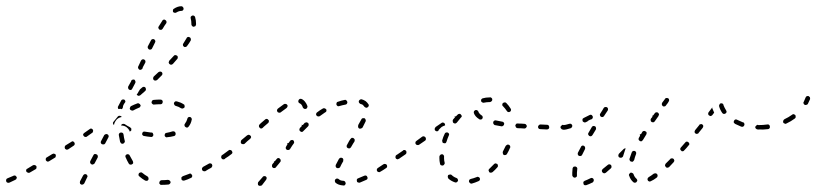

<svg xmlns="http://www.w3.org/2000/svg" viewBox="-20 -580 2624 617"><path d="M521 13Q523 13 524 12Q526 11 526 10Q527 9 528 8Q528 6 528 5Q528 2 525 0Q523 -2 519 -2Q510 -1 501 -1H499Q496 -1 494 2Q492 4 492 7Q492 8 492 10Q493 11 494 12Q495 13 496 14Q498 14 499 14H501Q511 14 521 13ZM261 -15Q260 -18 257 -20Q254 -21 251 -20Q249 -19 247 -16L237 3Q237 4 237 5Q236 7 237 8Q237 10 238 11Q239 12 241 13Q243 14 246 13Q249 12 251 9L260 -10Q262 -12 261 -15ZM32 -4Q33 -5 33 -6Q34 -8 34 -9Q34 -11 33 -12Q32 -13 31 -14Q30 -15 29 -16Q27 -16 26 -16Q24 -16 23 -15Q13 -11 4 -7Q1 -6 0 -3Q-1 0 0 3Q1 6 4 7Q7 8 10 7Q19 3 29 -2Q31 -3 32 -4ZM449 1Q451 1 452 1Q454 0 455 0Q456 -1 457 -3Q458 -5 457 -8Q457 -11 454 -13Q445 -18 438 -24Q436 -25 435 -26Q434 -26 432 -26Q431 -26 429 -25Q428 -25 427 -24Q425 -21 425 -18Q425 -15 428 -13Q437 -5 446 0Q448 1 449 1ZM595 -9Q597 -10 597 -12Q598 -13 598 -15Q598 -16 597 -17Q596 -20 593 -22Q590 -23 587 -21Q577 -17 568 -14Q566 -13 565 -12Q564 -11 563 -10Q563 -9 563 -7Q563 -6 563 -4Q564 -1 567 0Q570 1 573 0Q583 -3 593 -8Q594 -8 595 -9ZM97 -40Q98 -43 97 -46Q96 -47 95 -48Q94 -49 92 -49Q91 -50 89 -50Q88 -49 86 -49Q77 -43 68 -38Q67 -38 66 -37Q65 -35 64 -34Q64 -33 64 -31Q64 -30 65 -28Q67 -26 70 -25Q73 -24 75 -25Q84 -30 94 -36Q97 -37 97 -40ZM662 -46Q663 -49 661 -52Q661 -53 659 -54Q658 -55 657 -55Q655 -55 654 -55Q652 -55 651 -54Q642 -49 633 -44Q631 -43 631 -42Q630 -41 629 -39Q629 -38 629 -36Q629 -35 630 -33Q631 -31 634 -30Q637 -29 640 -30Q649 -36 659 -41Q661 -43 662 -46ZM396 -52Q397 -51 398 -51Q400 -51 401 -51Q403 -51 404 -52Q407 -53 408 -56Q408 -59 407 -62Q402 -71 397 -80Q396 -83 393 -84Q390 -85 387 -84Q386 -83 385 -82Q384 -81 383 -80Q383 -78 383 -77Q383 -75 384 -74Q388 -64 394 -54Q395 -53 396 -52ZM294 -80Q293 -83 290 -84Q289 -85 288 -85Q286 -85 285 -85Q283 -85 282 -84Q281 -83 280 -81L270 -62Q269 -59 270 -56Q271 -54 274 -52Q275 -51 277 -51Q278 -51 279 -52Q281 -52 282 -53Q283 -54 284 -55L294 -74Q295 -77 294 -80ZM159 -77Q160 -80 159 -83Q158 -84 157 -85Q155 -86 154 -86Q152 -87 151 -86Q150 -86 148 -85L130 -74Q129 -74 128 -72Q127 -71 127 -70Q127 -68 127 -67Q127 -65 128 -64Q129 -63 130 -62Q131 -61 132 -61Q134 -60 135 -61Q137 -61 138 -62L156 -73Q159 -74 159 -77ZM707 -76Q708 -79 706 -81Q705 -83 704 -83Q703 -84 701 -84Q700 -85 698 -84Q697 -84 696 -83L694 -82Q691 -80 691 -77Q690 -74 692 -71Q693 -70 694 -69Q695 -68 697 -68Q698 -68 700 -68Q701 -69 702 -69L704 -71Q707 -73 707 -76ZM219 -114Q220 -115 220 -117Q220 -118 220 -120Q220 -121 219 -122Q217 -125 214 -126Q211 -126 209 -124L191 -113Q190 -112 189 -111Q188 -109 188 -108Q188 -107 188 -105Q188 -104 189 -102Q191 -100 194 -99Q197 -99 199 -100L217 -112Q218 -113 219 -114ZM329 -144Q328 -147 326 -148Q323 -150 320 -149Q317 -148 315 -146Q310 -137 305 -127Q303 -124 304 -121Q305 -118 307 -117Q309 -116 310 -116Q312 -116 313 -116Q315 -116 316 -117Q317 -118 318 -119Q323 -129 328 -138Q330 -140 329 -144ZM368 -121Q368 -120 370 -119Q371 -119 372 -118Q374 -118 375 -118Q378 -119 380 -122Q382 -124 381 -127Q378 -138 377 -148Q376 -149 376 -151Q375 -152 374 -153Q372 -154 371 -154Q370 -154 368 -154Q365 -154 363 -151Q361 -148 362 -145Q364 -135 366 -124Q367 -122 368 -121ZM511 -151Q509 -148 509 -145Q509 -144 510 -142Q511 -141 512 -140Q513 -139 514 -139Q516 -138 517 -139Q529 -140 540 -143Q543 -144 544 -147Q545 -150 544 -153Q544 -154 543 -155Q542 -156 541 -157Q539 -158 538 -158Q537 -158 535 -158Q526 -155 515 -153Q512 -153 511 -151ZM440 -156Q437 -154 437 -151Q436 -148 438 -146Q440 -143 443 -143Q453 -141 464 -140Q467 -139 470 -141Q472 -143 473 -146Q473 -148 472 -149Q472 -151 471 -152Q470 -153 469 -154Q467 -154 466 -154Q455 -156 445 -157Q442 -158 440 -156ZM278 -155Q279 -157 279 -158Q280 -160 279 -161Q279 -162 278 -164Q276 -166 273 -167Q270 -167 268 -165L251 -153Q248 -151 247 -148Q247 -145 249 -143Q251 -140 254 -140Q257 -139 259 -141L276 -153Q278 -154 278 -155ZM372 -181Q374 -182 375 -182Q377 -182 378 -182Q379 -182 381 -181Q388 -176 398 -171Q399 -170 400 -169Q401 -168 402 -167Q402 -165 402 -164Q402 -163 402 -161Q401 -160 400 -159Q399 -158 397 -157Q396 -160 395 -162Q392 -167 387 -171Q382 -175 376 -176Q372 -177 369 -177Q369 -177 369 -178Q370 -179 370 -179Q371 -180 372 -181ZM573 -180Q572 -178 573 -177Q573 -175 574 -174Q574 -173 576 -172Q578 -170 581 -170Q584 -170 586 -173Q594 -183 596 -195Q597 -197 596 -198Q596 -200 595 -201Q594 -202 593 -203Q592 -204 590 -204Q587 -205 585 -203Q582 -201 582 -198Q580 -190 574 -182Q573 -181 573 -180ZM344 -181Q343 -182 343 -183Q343 -185 343 -186Q344 -188 345 -189Q352 -198 359 -206Q361 -208 364 -208Q367 -208 370 -206Q370 -206 370 -205Q371 -205 371 -204Q365 -203 360 -200Q355 -197 352 -192Q349 -188 347 -182Q347 -180 346 -178Q346 -178 346 -178Q346 -178 346 -178Q345 -179 344 -181ZM429 -235Q430 -236 431 -238Q432 -239 432 -240Q432 -242 431 -243Q430 -246 427 -247Q425 -249 422 -248Q411 -244 401 -239Q400 -238 399 -237Q398 -236 398 -234Q397 -233 397 -231Q397 -230 398 -228Q400 -226 403 -225Q406 -224 408 -225Q417 -230 427 -234Q428 -234 429 -235ZM372 -230Q372 -230 372 -229Q368 -231 364 -230Q362 -230 360 -230Q359 -232 359 -234Q358 -236 359 -237L369 -256Q370 -259 373 -260Q376 -261 379 -260Q381 -259 382 -257Q383 -255 383 -253Q382 -252 382 -251Q378 -246 376 -241Q375 -238 375 -235L373 -231Q373 -230 372 -230ZM565 -231Q567 -231 568 -232Q570 -232 571 -233Q572 -234 573 -235Q574 -238 573 -241Q573 -244 570 -245Q561 -251 549 -254Q546 -255 543 -254Q540 -252 539 -249Q539 -248 539 -246Q539 -245 540 -244Q541 -242 542 -241Q543 -240 544 -240Q555 -237 562 -232Q564 -232 565 -231ZM501 -247Q503 -250 503 -253Q503 -256 501 -258Q499 -260 495 -260Q484 -260 474 -259Q470 -259 469 -256Q467 -254 467 -251Q467 -249 468 -248Q468 -247 470 -246Q471 -245 472 -244Q474 -244 475 -244Q485 -245 496 -245Q499 -245 501 -247ZM442 -301Q445 -301 447 -299Q449 -296 449 -293Q449 -290 447 -288L431 -274Q428 -272 425 -272Q422 -273 420 -275Q420 -275 420 -276Q419 -276 419 -276Q423 -280 425 -285L430 -293L437 -299Q439 -301 442 -301ZM401 -318 392 -302Q391 -299 392 -296Q393 -293 395 -292Q398 -290 401 -291Q404 -292 405 -295L414 -312L415 -314Q416 -317 415 -319Q414 -322 412 -324Q409 -325 406 -324Q403 -323 402 -321ZM502 -343Q502 -346 500 -348Q498 -350 495 -350Q492 -350 489 -348Q482 -341 474 -334Q472 -331 472 -328Q472 -325 474 -323Q476 -321 479 -321Q482 -321 485 -323Q492 -330 500 -338Q502 -340 502 -343ZM426 -370 424 -366Q423 -363 424 -361Q425 -358 428 -356Q430 -355 433 -356Q436 -357 438 -360L439 -364L447 -379Q448 -382 447 -385Q446 -387 443 -389Q440 -390 437 -389Q435 -388 433 -385ZM551 -393Q552 -395 551 -396Q551 -398 551 -399Q550 -400 549 -401Q546 -403 543 -403Q540 -403 538 -400Q532 -393 524 -385Q523 -384 523 -382Q522 -381 522 -379Q523 -378 523 -376Q524 -375 525 -374Q527 -372 530 -372Q533 -372 536 -375Q543 -383 550 -391Q551 -392 551 -393ZM455 -426Q456 -423 459 -421Q462 -420 465 -421Q468 -422 469 -425L478 -443Q480 -446 479 -449Q478 -452 475 -454Q472 -455 469 -454Q466 -453 465 -450L455 -431Q454 -429 455 -426ZM593 -456Q592 -459 590 -460Q588 -461 587 -461Q586 -462 584 -461Q583 -461 581 -460Q580 -459 580 -458Q575 -449 569 -440Q568 -439 568 -437Q567 -436 568 -435Q568 -433 569 -432Q570 -431 571 -430Q573 -428 576 -429Q579 -429 581 -432Q588 -441 593 -450Q594 -453 593 -456ZM489 -490Q490 -487 492 -485Q495 -484 498 -484Q501 -485 503 -488Q508 -497 514 -505Q515 -506 515 -508Q515 -509 515 -511Q515 -512 514 -513Q513 -515 512 -515Q511 -516 509 -517Q508 -517 506 -517Q505 -516 504 -516Q502 -515 502 -514Q496 -505 490 -495Q488 -493 489 -490ZM607 -525Q606 -528 604 -529Q601 -531 598 -530Q595 -529 593 -526Q592 -523 593 -520Q595 -513 595 -504Q595 -503 595 -502Q595 -499 597 -497Q599 -494 602 -494Q604 -494 605 -495Q606 -495 608 -496Q609 -497 609 -499Q610 -500 610 -501Q610 -503 610 -504Q610 -515 607 -525ZM563 -560Q551 -560 539 -552Q536 -551 536 -548Q535 -545 536 -542Q538 -539 541 -539Q544 -538 547 -540Q555 -545 563 -545Q566 -545 568 -547Q570 -549 570 -552Q570 -555 568 -557Q566 -560 563 -560Z M837 -8Q837 -11 834 -13Q833 -14 832 -14Q830 -14 829 -14Q827 -14 826 -13Q825 -13 824 -11L810 5Q809 6 809 8Q808 9 809 11Q809 12 809 14Q810 15 811 16Q814 18 817 17Q820 17 822 15L835 -2Q837 -5 837 -8ZM1088 15Q1091 12 1091 9Q1091 8 1090 6Q1090 5 1089 4Q1088 3 1087 2Q1085 1 1084 1Q1074 1 1069 -4Q1068 -5 1066 -6Q1065 -6 1064 -6Q1062 -6 1061 -6Q1059 -5 1058 -4Q1056 -2 1056 1Q1056 4 1058 7Q1067 15 1083 16Q1086 17 1088 15ZM1161 -6Q1162 -9 1160 -12Q1160 -13 1159 -14Q1157 -15 1156 -16Q1155 -16 1153 -16Q1152 -16 1150 -15Q1140 -11 1131 -7Q1128 -6 1127 -4Q1126 -1 1127 2Q1127 4 1128 5Q1129 6 1130 6Q1132 7 1133 7Q1135 7 1136 7Q1146 3 1157 -2Q1160 -3 1161 -6ZM1223 -42Q1223 -43 1224 -44Q1224 -46 1224 -47Q1223 -49 1223 -50Q1221 -53 1218 -53Q1215 -54 1212 -52Q1203 -46 1194 -40Q1193 -39 1192 -38Q1191 -37 1191 -36Q1191 -34 1191 -33Q1191 -31 1192 -30Q1194 -27 1197 -27Q1200 -26 1202 -28Q1211 -33 1221 -40Q1222 -40 1223 -42ZM1059 -44Q1060 -41 1063 -40Q1066 -39 1069 -40Q1072 -41 1073 -43Q1077 -52 1083 -62Q1083 -64 1083 -65Q1084 -67 1083 -68Q1083 -69 1082 -71Q1081 -72 1080 -72Q1077 -74 1074 -73Q1071 -72 1069 -69Q1063 -58 1059 -50Q1058 -47 1059 -44ZM877 -55 881 -60Q881 -61 882 -62Q882 -64 882 -65Q882 -67 881 -68Q880 -69 879 -70Q878 -71 877 -72Q875 -72 874 -72Q872 -72 871 -71Q870 -70 869 -69L865 -64L863 -62Q863 -62 863 -62Q862 -62 862 -62Q862 -61 861 -61L860 -60Q861 -59 861 -59L855 -52Q854 -49 854 -46Q854 -43 857 -41Q858 -40 859 -40Q861 -40 862 -40Q864 -40 865 -41Q866 -41 867 -43ZM1267 -76Q1268 -79 1266 -81Q1265 -83 1264 -83Q1263 -84 1261 -84Q1260 -85 1258 -84Q1257 -84 1256 -83L1254 -82Q1251 -80 1251 -77Q1250 -74 1252 -71Q1253 -70 1254 -69Q1256 -69 1257 -68Q1259 -68 1260 -69Q1261 -69 1263 -70L1264 -71Q1267 -73 1267 -76ZM726 -87Q726 -88 727 -90Q727 -91 726 -93Q726 -94 725 -95Q723 -98 720 -98Q717 -99 715 -97Q705 -90 696 -83Q695 -82 694 -81Q693 -80 693 -78Q692 -77 693 -75Q693 -74 694 -73Q696 -70 699 -70Q702 -69 704 -71Q714 -77 724 -85Q725 -86 726 -87ZM919 -112 924 -119Q926 -121 925 -124Q925 -128 922 -129Q920 -131 917 -130Q914 -130 912 -127L907 -120Q905 -121 904 -120Q903 -120 903 -120Q904 -118 904 -117Q902 -114 900 -110Q898 -107 898 -104Q899 -101 901 -99Q902 -99 904 -98Q905 -98 907 -98Q908 -98 910 -99Q911 -100 912 -101Q916 -107 919 -112ZM1102 -127 1095 -114Q1094 -113 1094 -112Q1094 -110 1094 -109Q1095 -107 1095 -106Q1096 -105 1098 -104Q1100 -103 1103 -103Q1106 -104 1108 -107L1115 -119L1119 -125Q1120 -128 1120 -131Q1119 -134 1116 -136Q1115 -137 1113 -137Q1112 -137 1110 -137Q1109 -136 1108 -135Q1107 -134 1106 -133ZM787 -139Q787 -142 785 -144Q784 -145 782 -146Q781 -147 780 -147Q778 -147 777 -146Q775 -146 774 -145Q765 -137 756 -130Q754 -128 754 -125Q753 -122 755 -119Q756 -118 758 -117Q759 -117 760 -117Q762 -116 763 -117Q765 -117 766 -118Q774 -126 784 -134Q786 -136 787 -139ZM972 -179Q972 -183 970 -185Q969 -186 967 -186Q966 -187 964 -187Q963 -187 962 -186Q960 -186 959 -185Q956 -182 953 -178Q951 -179 949 -179Q950 -177 950 -175Q947 -172 944 -169Q942 -166 942 -163Q942 -160 945 -158Q947 -156 950 -156Q953 -156 955 -159Q963 -167 970 -174Q972 -176 972 -179ZM1131 -175Q1130 -173 1131 -172Q1131 -170 1132 -169Q1133 -168 1134 -167Q1137 -166 1140 -167Q1143 -168 1145 -170Q1151 -181 1155 -190Q1156 -192 1155 -195Q1154 -198 1152 -200Q1150 -200 1149 -200Q1147 -201 1146 -200Q1144 -200 1143 -199Q1142 -198 1141 -196Q1137 -188 1131 -178Q1131 -176 1131 -175ZM828 -173 842 -185Q844 -187 844 -190Q845 -193 842 -195Q840 -198 837 -198Q834 -198 832 -196L818 -184L814 -180Q812 -178 812 -175Q812 -172 814 -170Q816 -167 819 -167Q822 -167 824 -169ZM1027 -220Q1028 -222 1029 -223Q1029 -225 1029 -226Q1029 -228 1028 -229Q1026 -231 1023 -232Q1020 -233 1017 -231Q1008 -226 999 -219Q996 -217 996 -214Q995 -211 997 -209Q999 -206 1002 -206Q1005 -205 1008 -207Q1016 -213 1025 -219Q1026 -219 1027 -220ZM904 -238Q905 -241 903 -243Q901 -246 898 -246Q895 -247 892 -245Q884 -239 873 -231Q871 -229 870 -226Q870 -223 872 -220Q874 -218 877 -218Q880 -217 882 -219Q893 -227 901 -233Q903 -235 904 -238ZM957 -231Q959 -229 962 -230Q964 -230 965 -231Q966 -232 967 -234Q968 -235 968 -236Q968 -238 968 -239Q965 -247 961 -252Q956 -259 949 -262Q946 -263 943 -262Q940 -260 939 -257Q938 -255 939 -252Q940 -249 943 -248Q950 -245 953 -235Q954 -232 957 -231ZM1151 -237Q1153 -235 1156 -234Q1159 -233 1161 -235Q1163 -236 1163 -237Q1164 -238 1165 -239Q1165 -241 1165 -242Q1165 -244 1164 -245Q1160 -251 1155 -255Q1149 -259 1142 -261Q1139 -261 1137 -260Q1134 -258 1133 -255Q1133 -254 1133 -253Q1133 -251 1134 -250Q1134 -248 1136 -248Q1137 -247 1138 -246Q1143 -245 1146 -243Q1149 -240 1151 -237ZM1095 -247Q1097 -250 1096 -253Q1096 -254 1095 -255Q1095 -257 1093 -257Q1092 -258 1091 -259Q1089 -259 1088 -259Q1077 -257 1066 -253Q1065 -253 1063 -252Q1062 -251 1062 -250Q1061 -248 1061 -247Q1061 -245 1061 -244Q1062 -241 1065 -239Q1067 -238 1070 -239Q1080 -242 1091 -244Q1094 -245 1095 -247Z M1522 -2Q1523 -5 1522 -7Q1521 -10 1518 -11Q1515 -13 1512 -11Q1502 -7 1493 -5Q1490 -4 1488 -2Q1487 1 1487 4Q1488 5 1489 7Q1490 8 1491 9Q1492 9 1494 10Q1495 10 1496 10Q1507 7 1518 2Q1521 1 1522 -2ZM1447 6Q1450 5 1451 2Q1452 1 1452 -1Q1452 -2 1451 -4Q1451 -5 1450 -6Q1449 -7 1447 -8Q1438 -11 1431 -18Q1429 -20 1426 -19Q1422 -19 1420 -17Q1419 -15 1419 -14Q1419 -13 1419 -11Q1419 -10 1420 -8Q1420 -7 1421 -6Q1430 2 1442 6Q1444 7 1447 6ZM1580 -48Q1580 -51 1578 -53Q1577 -54 1575 -54Q1574 -55 1573 -55Q1571 -55 1570 -54Q1568 -54 1567 -52Q1560 -45 1553 -38Q1552 -37 1551 -36Q1550 -34 1550 -33Q1550 -31 1551 -30Q1551 -29 1552 -27Q1554 -25 1557 -25Q1560 -25 1563 -27Q1571 -34 1578 -42Q1581 -45 1580 -48ZM1394 -54Q1394 -51 1397 -49Q1400 -48 1403 -48Q1404 -48 1405 -49Q1407 -50 1407 -51Q1408 -53 1409 -54Q1409 -55 1409 -57Q1407 -64 1407 -71Q1407 -74 1407 -76Q1407 -78 1407 -79Q1406 -81 1405 -82Q1404 -83 1403 -84Q1401 -84 1400 -84Q1399 -84 1397 -84Q1396 -83 1395 -82Q1394 -81 1393 -80Q1392 -78 1392 -77Q1392 -74 1392 -71Q1392 -63 1394 -54ZM1286 -89Q1287 -92 1285 -95Q1284 -96 1283 -97Q1282 -97 1280 -98Q1279 -98 1277 -98Q1276 -97 1275 -96L1256 -83Q1253 -81 1253 -78Q1252 -75 1254 -73Q1255 -71 1256 -71Q1257 -70 1259 -70Q1260 -69 1262 -70Q1263 -70 1264 -71L1283 -84Q1286 -86 1286 -89ZM1620 -108Q1620 -109 1619 -111Q1619 -112 1618 -113Q1617 -114 1615 -115Q1614 -115 1612 -115Q1611 -116 1610 -115Q1608 -114 1607 -113Q1606 -112 1605 -111Q1601 -102 1596 -93Q1595 -90 1596 -87Q1596 -84 1599 -82Q1602 -81 1605 -82Q1608 -83 1609 -85Q1615 -95 1619 -105Q1620 -106 1620 -108ZM1348 -130Q1348 -132 1349 -133Q1349 -135 1348 -136Q1348 -138 1347 -139Q1345 -141 1342 -142Q1339 -142 1337 -141L1318 -127Q1317 -126 1316 -125Q1315 -124 1315 -122Q1315 -121 1315 -119Q1315 -118 1316 -117Q1318 -114 1321 -114Q1324 -113 1327 -115L1346 -128Q1347 -129 1348 -130ZM1401 -126Q1401 -125 1402 -124Q1402 -122 1403 -121Q1405 -120 1406 -120Q1409 -119 1412 -120Q1414 -122 1415 -125Q1418 -135 1422 -144Q1424 -147 1423 -150Q1421 -153 1419 -154Q1416 -155 1413 -154Q1410 -153 1409 -150Q1404 -140 1401 -129Q1401 -128 1401 -126ZM1395 -168Q1399 -173 1405 -175Q1407 -176 1410 -177Q1411 -178 1410 -180Q1410 -182 1409 -183Q1407 -186 1404 -186Q1401 -187 1399 -185L1380 -172Q1379 -171 1378 -169Q1377 -168 1377 -167Q1377 -165 1377 -164Q1377 -162 1378 -161Q1380 -159 1383 -158Q1386 -158 1388 -159Q1390 -164 1395 -168ZM1796 -166Q1798 -168 1799 -171Q1799 -172 1798 -174Q1797 -175 1796 -176Q1795 -177 1794 -178Q1793 -178 1791 -178L1789 -179Q1786 -179 1784 -176Q1781 -174 1781 -171Q1781 -170 1782 -168Q1783 -167 1784 -166Q1785 -165 1786 -164Q1787 -164 1789 -164L1791 -163Q1794 -163 1796 -166ZM1743 -166Q1745 -168 1745 -171Q1745 -174 1743 -177Q1741 -179 1738 -179L1717 -180Q1713 -180 1711 -177Q1709 -175 1709 -172Q1709 -169 1711 -167Q1713 -165 1716 -165L1737 -164Q1741 -164 1743 -166ZM1670 -169Q1672 -171 1673 -174Q1673 -177 1671 -179Q1669 -182 1666 -182Q1655 -183 1644 -183Q1641 -184 1639 -182Q1637 -180 1636 -177Q1636 -175 1637 -174Q1637 -172 1638 -171Q1639 -170 1640 -169Q1642 -169 1643 -168Q1654 -168 1665 -167Q1668 -167 1670 -169ZM1597 -176Q1600 -178 1600 -181Q1601 -184 1599 -186Q1597 -189 1594 -189Q1583 -191 1574 -193Q1571 -194 1568 -192Q1565 -190 1565 -187Q1564 -184 1566 -182Q1567 -179 1570 -178Q1580 -176 1592 -174Q1595 -174 1597 -176ZM1441 -206Q1441 -205 1441 -204Q1442 -204 1442 -204Q1442 -203 1442 -203Q1439 -199 1436 -196Q1434 -193 1435 -190Q1435 -187 1437 -185Q1440 -183 1443 -183Q1446 -184 1448 -186Q1454 -194 1461 -202Q1464 -204 1464 -207Q1463 -210 1461 -212Q1459 -215 1456 -214Q1453 -214 1451 -212Q1448 -209 1445 -206Q1443 -206 1441 -206ZM1525 -196Q1529 -196 1530 -199Q1531 -200 1531 -202Q1532 -203 1531 -205Q1531 -206 1530 -207Q1529 -209 1528 -209Q1519 -215 1517 -222Q1516 -224 1513 -226Q1510 -227 1507 -226Q1504 -224 1503 -222Q1502 -219 1503 -216Q1507 -205 1520 -197Q1522 -195 1525 -196ZM1604 -251Q1603 -251 1601 -251Q1600 -251 1599 -250Q1597 -250 1596 -249Q1594 -246 1594 -243Q1594 -240 1597 -238Q1603 -232 1609 -223Q1610 -221 1613 -220Q1616 -219 1619 -221Q1621 -222 1622 -225Q1623 -228 1621 -231Q1615 -241 1607 -249Q1606 -250 1604 -251ZM1529 -263Q1528 -262 1527 -261Q1526 -260 1526 -258Q1526 -257 1526 -255Q1527 -252 1530 -251Q1532 -249 1535 -250Q1544 -252 1555 -252Q1558 -253 1560 -255Q1562 -257 1562 -260Q1562 -263 1560 -265Q1557 -268 1554 -267Q1541 -267 1531 -264Q1530 -264 1529 -263Z M1888 1Q1889 -2 1887 -5Q1886 -7 1883 -8Q1880 -9 1877 -7Q1867 -2 1859 1Q1857 2 1855 4Q1854 7 1855 10Q1855 12 1856 13Q1857 14 1858 15Q1860 15 1861 15Q1862 16 1864 15Q1873 12 1885 6Q1887 4 1888 1ZM2018 7Q2020 7 2021 7Q2023 7 2024 6Q2025 6 2026 4Q2028 2 2028 -1Q2027 -4 2025 -6Q2019 -11 2016 -20Q2015 -23 2012 -24Q2009 -26 2006 -25Q2005 -24 2004 -23Q2003 -22 2002 -21Q2001 -19 2001 -18Q2001 -16 2002 -15Q2006 -2 2016 6Q2017 7 2018 7ZM2093 -14Q2094 -17 2092 -20Q2091 -21 2090 -22Q2088 -23 2087 -23Q2086 -23 2084 -23Q2083 -22 2081 -22Q2072 -15 2065 -11Q2062 -9 2061 -6Q2060 -3 2062 0Q2062 1 2064 2Q2065 3 2066 3Q2068 4 2069 3Q2071 3 2072 2Q2081 -2 2090 -9Q2093 -11 2093 -14ZM1819 -16Q1820 -13 1822 -11Q1824 -9 1828 -9Q1829 -9 1830 -10Q1832 -11 1833 -12Q1834 -13 1834 -15Q1834 -16 1834 -17Q1834 -21 1834 -25Q1834 -30 1835 -36Q1836 -39 1834 -42Q1832 -44 1829 -45Q1826 -45 1823 -44Q1821 -42 1820 -39Q1819 -31 1819 -25Q1819 -20 1819 -16ZM1945 -42Q1945 -43 1945 -44Q1945 -46 1945 -47Q1944 -49 1943 -50Q1941 -52 1938 -52Q1935 -52 1933 -50Q1925 -43 1917 -37Q1915 -35 1914 -32Q1914 -28 1916 -26Q1918 -24 1921 -23Q1924 -23 1927 -25Q1935 -32 1943 -39Q1944 -40 1945 -42ZM2146 -61Q2147 -62 2147 -64Q2147 -65 2146 -67Q2146 -68 2145 -69Q2143 -70 2142 -71Q2141 -71 2139 -71Q2138 -71 2136 -71Q2135 -70 2134 -69Q2126 -61 2119 -54Q2118 -53 2118 -52Q2117 -50 2117 -49Q2117 -47 2118 -46Q2118 -45 2119 -44Q2121 -41 2124 -41Q2127 -41 2130 -43Q2137 -51 2145 -59Q2146 -60 2146 -61ZM2004 -64Q2005 -61 2008 -61Q2010 -60 2011 -60Q2013 -60 2014 -61Q2015 -62 2016 -63Q2017 -64 2018 -66Q2020 -75 2024 -85Q2025 -88 2024 -91Q2023 -93 2020 -95Q2019 -95 2017 -95Q2016 -95 2014 -95Q2013 -94 2012 -93Q2011 -92 2010 -90Q2006 -80 2003 -70Q2002 -67 2004 -64ZM1991 -103Q1989 -103 1987 -103Q1985 -102 1984 -101Q1976 -93 1969 -86Q1967 -83 1967 -80Q1967 -77 1969 -75Q1971 -73 1975 -73Q1978 -73 1980 -75Q1981 -76 1982 -77Q1985 -87 1989 -99Q1990 -101 1991 -103ZM1837 -83Q1838 -80 1841 -79Q1844 -78 1847 -79Q1850 -80 1851 -83Q1855 -92 1860 -101Q1861 -104 1860 -107Q1859 -110 1857 -111Q1854 -113 1851 -112Q1848 -111 1847 -108Q1842 -98 1837 -89Q1836 -86 1837 -83ZM2195 -115Q2195 -117 2195 -118Q2195 -120 2194 -121Q2193 -122 2192 -123Q2190 -125 2187 -125Q2184 -125 2182 -122Q2175 -114 2168 -106Q2166 -104 2166 -101Q2166 -98 2169 -96Q2170 -95 2171 -94Q2173 -94 2174 -94Q2176 -94 2177 -95Q2178 -96 2179 -97Q2186 -104 2193 -113Q2194 -114 2195 -115ZM2036 -148Q2036 -146 2037 -144Q2035 -141 2033 -137Q2032 -135 2032 -132Q2033 -129 2036 -127Q2037 -126 2039 -126Q2040 -126 2042 -126Q2043 -127 2044 -128Q2045 -129 2046 -130Q2051 -139 2057 -148Q2058 -150 2058 -154Q2057 -157 2054 -158Q2051 -160 2048 -159Q2045 -158 2044 -156Q2042 -152 2040 -149Q2038 -149 2036 -148ZM1870 -151Q1870 -149 1870 -148Q1871 -146 1872 -145Q1872 -144 1874 -143Q1876 -142 1879 -142Q1882 -143 1884 -146Q1889 -155 1895 -164Q1896 -167 1895 -170Q1895 -173 1892 -174Q1889 -176 1886 -175Q1883 -174 1882 -172Q1876 -162 1871 -153Q1870 -152 1870 -151ZM2240 -175Q2240 -178 2237 -180Q2235 -182 2232 -181Q2228 -181 2227 -178L2214 -162Q2212 -159 2212 -156Q2212 -153 2215 -151Q2217 -149 2220 -150Q2224 -150 2225 -153L2238 -169Q2240 -172 2240 -175ZM1816 -169Q1817 -170 1818 -172Q1819 -173 1819 -174Q1819 -176 1819 -177Q1818 -180 1815 -182Q1812 -183 1809 -182Q1803 -180 1798 -179Q1793 -178 1791 -178Q1788 -178 1786 -176Q1783 -174 1783 -171Q1783 -168 1786 -166Q1788 -163 1791 -163Q1799 -163 1814 -168Q1815 -168 1816 -169ZM2420 -164Q2421 -165 2422 -166Q2423 -167 2424 -168Q2424 -169 2424 -171Q2425 -174 2422 -176Q2420 -178 2417 -178L2415 -179Q2414 -179 2412 -178Q2411 -177 2410 -176Q2409 -175 2408 -174Q2407 -173 2407 -171Q2407 -168 2410 -166Q2412 -164 2415 -164H2417Q2418 -163 2420 -164ZM2368 -173Q2371 -175 2372 -178Q2373 -179 2372 -181Q2372 -182 2372 -183Q2371 -185 2370 -186Q2369 -187 2367 -187Q2358 -191 2349 -195Q2346 -197 2343 -196Q2340 -195 2339 -192Q2338 -191 2338 -189Q2338 -188 2338 -186Q2339 -185 2340 -184Q2341 -183 2342 -182Q2352 -177 2362 -173Q2365 -172 2368 -173ZM1857 -187Q1854 -188 1852 -191Q1852 -192 1852 -194Q1851 -195 1852 -196Q1852 -198 1853 -199Q1854 -200 1856 -201Q1865 -205 1874 -210Q1877 -212 1880 -211Q1883 -210 1884 -207Q1886 -205 1885 -202Q1884 -199 1882 -197Q1881 -197 1881 -197Q1875 -195 1870 -192Q1869 -191 1868 -190Q1865 -188 1862 -187Q1859 -186 1857 -187ZM2078 -210Q2078 -209 2078 -209Q2078 -209 2078 -209L2076 -207Q2076 -206 2077 -205Q2074 -202 2072 -199Q2070 -196 2071 -193Q2071 -190 2074 -188Q2075 -188 2077 -187Q2078 -187 2079 -187Q2081 -187 2082 -188Q2083 -189 2084 -190Q2090 -198 2096 -207Q2097 -209 2097 -210Q2098 -212 2098 -213Q2097 -214 2096 -216Q2096 -217 2094 -218Q2092 -220 2089 -219Q2086 -219 2084 -216Q2082 -213 2079 -209Q2079 -210 2078 -210ZM1915 -226Q1915 -226 1915 -226Q1915 -226 1916 -226L1909 -215Q1907 -213 1908 -210Q1908 -207 1911 -205Q1914 -203 1917 -204Q1920 -205 1921 -207L1933 -225Q1934 -227 1934 -230Q1933 -234 1931 -235Q1928 -237 1925 -236Q1922 -236 1920 -233L1916 -226Q1915 -226 1915 -226ZM2269 -235 2257 -219Q2255 -217 2256 -213Q2256 -210 2259 -209Q2261 -207 2264 -207Q2267 -208 2269 -210L2275 -218Q2272 -225 2269 -232Q2269 -233 2269 -235ZM2303 -215Q2304 -214 2306 -214Q2307 -214 2309 -214Q2310 -214 2311 -215Q2314 -217 2315 -220Q2315 -223 2313 -226Q2308 -234 2305 -242Q2305 -244 2304 -245Q2303 -246 2302 -247Q2301 -248 2299 -248Q2298 -248 2296 -248Q2293 -247 2292 -244Q2290 -241 2291 -238Q2294 -227 2301 -217Q2302 -216 2303 -215ZM2126 -248Q2126 -249 2126 -249Q2128 -252 2129 -254Q2131 -257 2130 -260Q2130 -263 2127 -264Q2124 -266 2121 -265Q2118 -265 2117 -262Q2113 -256 2108 -250Q2107 -248 2107 -247Q2106 -246 2107 -244Q2107 -243 2108 -241Q2109 -240 2110 -239Q2112 -237 2115 -238Q2118 -238 2120 -241Q2123 -245 2125 -248Q2125 -248 2126 -248Z M2451 -166Q2452 -167 2453 -168Q2454 -169 2454 -171Q2454 -172 2454 -174Q2454 -177 2451 -179Q2449 -181 2446 -180Q2432 -178 2417 -178Q2414 -179 2412 -176Q2410 -174 2410 -171Q2409 -170 2410 -168Q2411 -167 2412 -166Q2413 -165 2414 -164Q2415 -164 2417 -164Q2433 -163 2448 -165Q2449 -165 2451 -166ZM2537 -204Q2537 -207 2536 -210Q2535 -211 2533 -212Q2532 -213 2531 -213Q2529 -213 2528 -213Q2526 -212 2525 -211Q2514 -203 2501 -197Q2498 -195 2497 -192Q2496 -189 2497 -186Q2498 -185 2499 -184Q2500 -183 2502 -183Q2503 -182 2505 -182Q2506 -182 2507 -183Q2522 -190 2534 -199Q2537 -201 2537 -204ZM2583 -264Q2583 -266 2583 -267Q2582 -268 2581 -269Q2580 -270 2579 -271Q2576 -272 2573 -271Q2570 -270 2569 -267Q2566 -260 2563 -253Q2561 -251 2562 -248Q2563 -245 2566 -243Q2568 -242 2571 -243Q2574 -243 2576 -246Q2580 -254 2583 -261Q2584 -263 2583 -264Z"/></svg>

Font: FRB American Cursive Dashed Extralight
Style: Italic
Weight: 200
Italic angle: -25°
Version: Version 2.0;Modular Font Editor K font №1